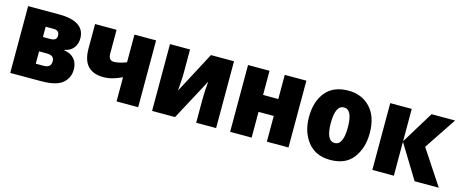

<svg xmlns="http://www.w3.org/2000/svg" viewBox="-37 -1044 3678 1535"><g transform="rotate(15 1802.0 -276.5)"><path d="M312 -553H57V0H311Q438 0 489.5 -44Q541 -88 541 -158Q541 -211 511 -245Q481 -279 428 -286V-290Q476 -299 501.5 -332Q527 -365 527 -410Q527 -553 312 -553ZM297 -345H235V-430H301Q349 -430 349 -385Q349 -345 297 -345ZM300 -124H235V-226H301Q361 -226 361 -177Q361 -124 300 -124Z M611 -553V-349Q611 -160 785 -160Q826 -160 865 -172Q904 -184 937 -200V0H1116V-553H937V-324Q876 -300 833 -300Q789 -300 789 -357V-553Z M1231 -553V0H1421L1604 -342Q1596 -265 1596 -185V0H1761V-553H1570L1389 -211Q1392 -254 1394.5 -291Q1397 -328 1397 -366V-553Z M1877 -553V0H2055V-213H2181V0H2360V-553H2181V-353H2055V-553Z M2708 -563Q2582 -563 2518.5 -484.5Q2455 -406 2455 -278Q2455 -154 2520.5 -72Q2586 10 2706 10Q2834 10 2896 -73Q2958 -156 2958 -278Q2958 -415 2888 -489Q2818 -563 2708 -563ZM2707 -424Q2777 -424 2777 -278Q2777 -130 2707 -130Q2636 -130 2636 -277Q2636 -424 2707 -424Z M3232 -285V-553H3054V0H3232V-281L3404 0H3604L3414 -288L3591 -553H3396Z"/></g></svg>

Font: Noto Sans UI SemiCondensed Black
Style: Regular
Weight: 900
Width: 4
Designer: Monotype Design Team
Foundry: Monotype Imaging Inc.
Version: 1.001